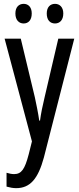

<svg xmlns="http://www.w3.org/2000/svg" viewBox="-20 -738 410 998"><path d="M60 -668C60 -633 79 -616 103 -616C127 -616 145 -633 145 -668C145 -701 127 -718 103 -718C79 -718 60 -702 60 -668ZM223 -668C223 -633 241 -616 266 -616C290 -616 309 -633 309 -668C309 -701 290 -718 266 -718C242 -718 223 -702 223 -668ZM4 -537 146 -3 129 65C109 141 92 167 53 167C41 167 27 164 14 160V232C32 237 48 240 64 240C137 240 178 191 208 81L366 -537H283L212 -233C201 -188 193 -148 188 -111H184C178 -153 169 -195 161 -233L88 -537Z"/></svg>

Font: Noto Sans Lao Looped ExtraCondensed
Style: Regular
Weight: 400
Width: 2
Designer: Mark Frömberg, Ben Mitchell
Foundry: The Fontpad Ltd
Version: Version 1.002